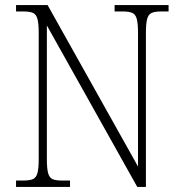

<svg xmlns="http://www.w3.org/2000/svg" viewBox="-20 -734 716 754"><path d="M43 0V-25H72Q96 -25 109 -30.5Q122 -36 127 -54Q132 -72 132 -109V-606Q132 -642 127 -660Q122 -678 109 -683.5Q96 -689 72 -689H43V-714H167L522 -80V-606Q522 -642 517 -660Q512 -678 499 -683.5Q486 -689 462 -689H430V-714H642V-689H613Q589 -689 576 -683.5Q563 -678 558 -660Q553 -642 553 -605V0H519L164 -634V-109Q164 -72 169 -54Q174 -36 186.5 -30.5Q199 -25 224 -25H255V0Z"/></svg>

Font: Noto Serif SemiCondensed ExtraLight
Style: Regular
Weight: 200
Width: 4
Designer: Monotype Design Team
Foundry: Monotype Imaging Inc.
Version: Version 2.014